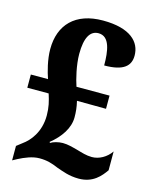

<svg xmlns="http://www.w3.org/2000/svg" viewBox="-111 -800 715 886"><g transform="rotate(15 246.5 -357.0)"><path d="M350 10C419 10 452 -32 474 -63V-153C452 -121 417 -102 383 -102C357 -102 333 -110 312 -116C286 -123 262 -130 238 -130C217 -130 192 -123 180 -115L177 -119C226 -158 259 -207 259 -258C259 -283 257 -306 250 -335L389 -334V-397H231C220 -429 204 -494 204 -547C204 -625 226 -662 266 -662C320 -662 329 -593 329 -525C423 -525 453 -557 453 -605C453 -670 402 -724 271 -724C139 -724 69 -650 69 -534C69 -483 84 -429 95 -397H13V-334H115C126 -300 133 -272 133 -233C133 -153 90 -104 59 -82L32 -61V8L54 -4C83 -19 119 -34 152 -34C188 -34 211 -27 244 -13C271 -4 303 10 350 10Z"/></g></svg>

Font: Noto Serif Myanmar Condensed ExtraBold
Style: Regular
Weight: 800
Width: 3
Designer: Ben Mitchell and the Monotype Design Team
Foundry: Monotype Imaging Inc.
Version: Version 2.106